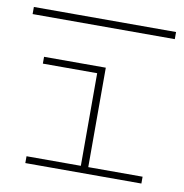

<svg xmlns="http://www.w3.org/2000/svg" viewBox="-76 -575 610 637"><g transform="rotate(10 229.0 -256.5)"><path d="M-12 -514H467V-490H-12ZM441 1H50V-22H233V-334H50V-357H258V-22H441Z"/></g></svg>

Font: BhuTuka Expanded One
Style: Regular
Weight: 400
Designer: Erin McLaughlin
Version: Version 1.000; ttfautohint (v1.8.3)